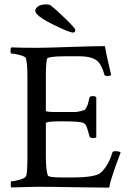

<svg xmlns="http://www.w3.org/2000/svg" viewBox="-20 -861 598 885"><path d="M148.4 -640.6Q192.4 -640.6 300.8 -644.5Q409.2 -648.4 463.9 -648.4Q467.8 -620.1 479 -573.7Q490.2 -527.3 492.2 -515.6Q487.3 -510.7 474.6 -510.7Q461.9 -510.7 460.9 -517.6Q446.3 -571.3 419.9 -586.4Q393.6 -601.6 347.7 -601.6H282.2Q198.2 -601.6 196.3 -588.9Q191.4 -565.4 191.4 -506.8V-350.6Q191.4 -344.7 233.4 -344.7H285.2Q312.5 -344.7 324.7 -344.7Q336.9 -344.7 350.6 -348.6Q364.3 -352.5 368.2 -353.5Q372.1 -354.5 378.4 -366.2Q384.8 -377.9 385.7 -383.3Q386.7 -388.7 392.6 -411.1Q393.6 -418 407.2 -418Q418.9 -418 423.8 -413.1V-228.5Q419.9 -224.6 408.2 -224.6Q395.5 -224.6 392.6 -232.4Q385.7 -258.8 380.9 -272Q376 -285.2 373.5 -287.6Q371.1 -290 365.2 -293.9Q352.5 -301.8 261.7 -301.8Q191.4 -301.8 191.4 -293V-141.6Q191.4 -78.1 200.2 -52.7Q203.1 -43 266.6 -43H313.5Q404.3 -43 436.5 -59.6Q451.2 -67.4 469.2 -94.2Q487.3 -121.1 498 -158.2Q500 -164.1 511.7 -164.1Q530.3 -164.1 536.1 -158.2Q531.2 -145.5 521 -117.7Q510.7 -89.8 504.9 -72.8Q499 -55.7 492.2 -33.2Q485.4 -10.7 483.4 3.9Q433.6 3.9 326.2 2Q218.8 0 150.4 0L32.2 2.9Q29.3 0 29.3 -12.7Q29.3 -25.4 32.2 -25.4Q44.9 -25.4 69.8 -32.2Q94.7 -39.1 99.6 -47.9Q106.4 -59.6 106.4 -139.6V-508.8Q106.4 -566.4 99.6 -592.8Q96.7 -600.6 70.8 -607.4Q44.9 -614.3 32.2 -614.3Q28.3 -614.3 28.3 -626Q28.3 -638.7 32.2 -642.6Q83 -640.6 148.4 -640.6ZM327.1 -723.6Q327.1 -710.9 317.4 -710.9Q298.8 -710.9 220.7 -750Q142.6 -789.1 142.6 -811.5Q142.6 -822.3 155.3 -831.5Q168 -840.8 193.4 -840.8Q205.1 -840.8 210.9 -837.9Q237.3 -818.4 282.2 -774.4Q327.1 -730.5 327.1 -723.6Z"/></svg>

Font: Crimson Text
Style: Roman
Weight: 400
Version: Version 0.13